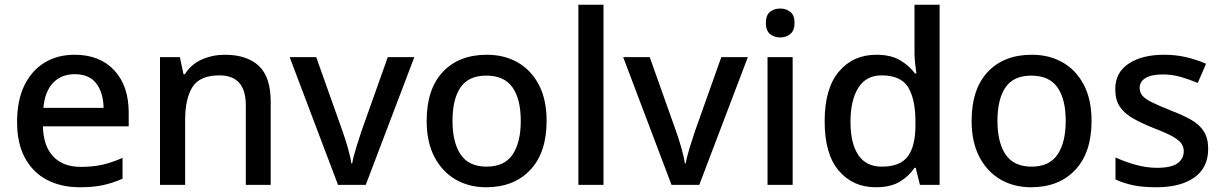

<svg xmlns="http://www.w3.org/2000/svg" viewBox="-20 -780 5160 810"><path d="M295 -549Q401 -549 462 -483.5Q523 -418 523 -305V-247H161Q163 -164 204.5 -120Q246 -76 321 -76Q373 -76 413.5 -85.5Q454 -95 497 -114V-26Q456 -8 415 1Q374 10 317 10Q238 10 178.5 -21Q119 -52 85.5 -113.5Q52 -175 52 -265Q52 -356 82.5 -419Q113 -482 167.5 -515.5Q222 -549 295 -549ZM295 -467Q238 -467 203.5 -430Q169 -393 163 -325H417Q416 -388 386.5 -427.5Q357 -467 295 -467Z M928 -549Q1022 -549 1072 -502Q1122 -455 1122 -351V0H1017V-336Q1017 -462 906 -462Q823 -462 792 -413Q761 -364 761 -272V0H655V-539H739L754 -467H760Q786 -509 831.5 -529Q877 -549 928 -549Z M1406 0 1202 -539H1314L1426 -224Q1437 -193 1448 -154.5Q1459 -116 1462 -91H1466Q1470 -116 1482 -155Q1494 -194 1504 -224L1616 -539H1728L1523 0Z M2286 -270Q2286 -136 2217 -63Q2148 10 2031 10Q1958 10 1901.5 -23Q1845 -56 1812.5 -118.5Q1780 -181 1780 -270Q1780 -404 1848 -476.5Q1916 -549 2034 -549Q2108 -549 2164.5 -516.5Q2221 -484 2253.5 -422Q2286 -360 2286 -270ZM1889 -270Q1889 -179 1923.5 -128Q1958 -77 2033 -77Q2108 -77 2142.5 -128Q2177 -179 2177 -270Q2177 -362 2142 -411.5Q2107 -461 2032 -461Q1957 -461 1923 -411.5Q1889 -362 1889 -270Z M2526 0H2420V-760H2526Z M2813 0 2609 -539H2721L2833 -224Q2844 -193 2855 -154.5Q2866 -116 2869 -91H2873Q2877 -116 2889 -155Q2901 -194 2911 -224L3023 -539H3135L2930 0Z M3272 -744Q3296 -744 3314 -730Q3332 -716 3332 -683Q3332 -651 3314 -636.5Q3296 -622 3272 -622Q3246 -622 3228.5 -636.5Q3211 -651 3211 -683Q3211 -716 3228.5 -730Q3246 -744 3272 -744ZM3324 -539V0H3218V-539Z M3675 10Q3578 10 3518.5 -60Q3459 -130 3459 -268Q3459 -407 3519 -478Q3579 -549 3677 -549Q3738 -549 3777 -526Q3816 -503 3840 -470H3846Q3844 -483 3841 -510Q3838 -537 3838 -558V-760H3944V0H3861L3843 -72H3838Q3815 -37 3776 -13.5Q3737 10 3675 10ZM3700 -77Q3778 -77 3810 -120.5Q3842 -164 3842 -251V-267Q3842 -361 3811.5 -411.5Q3781 -462 3699 -462Q3634 -462 3601 -409.5Q3568 -357 3568 -266Q3568 -175 3601 -126Q3634 -77 3700 -77Z M4585 -270Q4585 -136 4516 -63Q4447 10 4330 10Q4257 10 4200.5 -23Q4144 -56 4111.5 -118.5Q4079 -181 4079 -270Q4079 -404 4147 -476.5Q4215 -549 4333 -549Q4407 -549 4463.5 -516.5Q4520 -484 4552.5 -422Q4585 -360 4585 -270ZM4188 -270Q4188 -179 4222.5 -128Q4257 -77 4332 -77Q4407 -77 4441.5 -128Q4476 -179 4476 -270Q4476 -362 4441 -411.5Q4406 -461 4331 -461Q4256 -461 4222 -411.5Q4188 -362 4188 -270Z M5077 -152Q5077 -73 5019 -31.5Q4961 10 4858 10Q4801 10 4760.5 1.5Q4720 -7 4686 -23V-116Q4721 -99 4768.5 -85.5Q4816 -72 4861 -72Q4921 -72 4947.5 -91Q4974 -110 4974 -142Q4974 -160 4964 -174.5Q4954 -189 4926.5 -204.5Q4899 -220 4846 -240Q4794 -261 4758.5 -281.5Q4723 -302 4704 -330.5Q4685 -359 4685 -404Q4685 -474 4741.5 -511.5Q4798 -549 4891 -549Q4940 -549 4983.5 -539Q5027 -529 5068 -511L5033 -430Q4998 -445 4961 -455.5Q4924 -466 4886 -466Q4838 -466 4813 -451Q4788 -436 4788 -409Q4788 -390 4800 -376Q4812 -362 4840.5 -348Q4869 -334 4919 -314Q4969 -295 5004.5 -275Q5040 -255 5058.5 -226Q5077 -197 5077 -152Z"/></svg>

Font: Noto Sans Telugu Medium
Style: Regular
Weight: 500
Designer: Jelle Bosma - Monotype Design Team
Foundry: Monotype Imaging Inc.
Version: Version 2.005; ttfautohint (v1.8.4.7-5d5b)